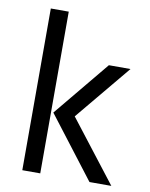

<svg xmlns="http://www.w3.org/2000/svg" viewBox="-81 -763 641 822"><g transform="rotate(10 240.0 -351.5)"><path d="M151 0H73V-703H151ZM254 -266 460 0H365L161 -266L360 -507H454Z"/></g></svg>

Font: Hind Guntur
Style: Regular
Weight: 400
Designer: Manushi Parikh, Hitesh Malaviya
Foundry: Indian Type Foundry
Version: Version 1.002;PS 1.0;hotconv 1.0.86;makeotf.lib2.5.63406; tt